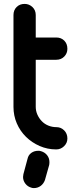

<svg xmlns="http://www.w3.org/2000/svg" viewBox="-20 -755 380 983"><path d="M121 58Q125 39 140 28Q155 17 176 17H181Q184 17 190 19Q210 25 221.5 40Q233 55 233 74V79Q233 81 232.5 84Q232 87 232 89L210 167Q203 186 188 197Q173 208 153 208Q146 208 141 206Q122 201 110 185.5Q98 170 98 151Q98 146 99 143Q99 141 99.5 139Q100 137 100 136ZM49 -678Q49 -703 65 -719Q81 -735 106 -735Q129 -735 146 -719Q163 -703 163 -678V-563H268Q293 -563 309 -547Q325 -531 325 -505Q325 -482 309 -465.5Q293 -449 268 -449H163V-208Q163 -187 171.5 -168Q180 -149 194 -134.5Q208 -120 227.5 -112Q247 -104 269 -104Q292 -104 308.5 -87.5Q325 -71 325 -46Q325 -23 308 -6.5Q291 10 268 10Q223 10 183 -7.5Q143 -25 113 -54.5Q83 -84 66 -123.5Q49 -163 49 -208Z"/></svg>

Font: VDS
Style: Bold
Weight: 700
Designer: artmaker
Foundry: artmaker
Version: Version 1.000 2009 initial release